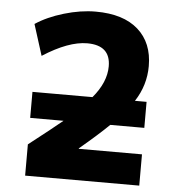

<svg xmlns="http://www.w3.org/2000/svg" viewBox="-53 -789 764 838"><g transform="rotate(5 329.5 -370.0)"><path d="M88 -253V-367H351Q410 -437 410 -507Q410 -599 308 -599Q226 -599 114 -527L71 -663Q122 -697 194.5 -718.5Q267 -740 333 -740Q454 -740 519 -682.5Q584 -625 584 -523Q584 -439 537 -367H588V-253H439Q392 -207 311 -139V-137H588V0H88V-137Q197 -222 234 -253Z"/></g></svg>

Font: Mplus 1p ExtraBold
Style: Regular
Weight: 800
Version: Version 1.061